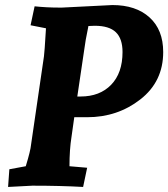

<svg xmlns="http://www.w3.org/2000/svg" viewBox="-20 -735 666 760"><path d="M226 -705 425 -715Q518 -715 572 -666Q626 -617 626 -529Q626 -412 535.5 -341.5Q445 -271 325 -271H274L263 -193Q255 -143 255 -77L325 -71L309 5Q220 0 108 0L12 5L17 -65L82 -77Q101 -139 103 -163L154 -512Q156 -523 162 -623L101 -635L117 -710Q165 -705 212 -705ZM299 -353Q375 -353 420 -399.5Q465 -446 465 -529Q465 -582 438.5 -607.5Q412 -633 355 -633Q341 -633 330 -632Q317 -569 314 -542L286 -353Z"/></svg>

Font: Andada
Style: Bold Italic
Weight: 700
Italic angle: -8.29999°
Designer: Carolina Giovagnoli
Foundry: Carolina Giovagnoli
Version: Version 1.003